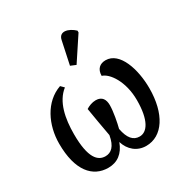

<svg xmlns="http://www.w3.org/2000/svg" viewBox="-184 -962 1086 1124"><g transform="rotate(-30 359.0 -400.0)"><path d="M368 -605 473 -764V-776C434 -813 376 -829 365 -775L332 -620ZM229 10C290 10 335 -23 359 -89C377 -29 424 10 485 10C596 10 669 -102 669 -274C669 -401 624 -544 528 -544C490 -544 463 -522 463 -476C509 -463 571 -378 571 -250C571 -115 530 -57 479 -57C436 -57 409 -88 396 -156C405 -190 419 -261 419 -304C419 -341 404 -370 361 -370C337 -370 312 -360 295 -349C303 -297 318 -215 329 -153C317 -82 286 -57 248 -57C197 -57 152 -99 152 -261C152 -367 172 -470 243 -525L222 -546C108 -506 49 -382 49 -256C49 -74 124 10 229 10Z"/></g></svg>

Font: Noto Serif Condensed Medium
Style: Regular
Weight: 500
Width: 3
Designer: Monotype Design Team
Foundry: Monotype Imaging Inc.
Version: Version 2.015